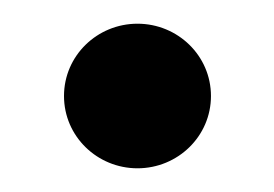

<svg xmlns="http://www.w3.org/2000/svg" viewBox="-20 -142 231 162"><path d="M34 -61C34 -27 62 0 96 0C130 0 158 -27 158 -61C158 -95 130 -122 96 -122C62 -122 34 -95 34 -61Z"/></svg>

Font: Charger
Style: Regular
Weight: 400
Designer: Jasper
Foundry: Cannot Into Space Fonts
Version: Version 0.98